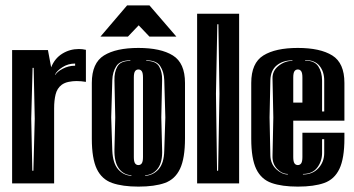

<svg xmlns="http://www.w3.org/2000/svg" viewBox="-20 -681 1314 713"><path d="M25 0V-495H158L170 -431Q183 -464 211 -481.5Q239 -499 273 -499Q286 -499 299 -496V-377Q281 -380 264 -380Q250 -380 235 -377Q220 -374 209 -366Q192 -353 186.5 -330.5Q181 -308 181 -279V0ZM185 -402Q191 -414 212.5 -425.5Q234 -437 259 -437V-445Q233 -445 212 -431.5Q191 -418 185 -405ZM100 -47H104L109 -240L105 -429H101L96 -240Z M494 12Q435 12 396.5 -1.5Q358 -15 339.5 -53.5Q321 -92 321 -166V-373Q321 -447 366 -475Q411 -503 494 -503Q577 -503 622 -475Q667 -447 667 -373V-167Q667 -93 648.5 -54Q630 -15 592 -1.5Q554 12 494 12ZM468 -28V-30Q438 -32 421 -56Q404 -80 405 -125L408 -245L405 -383Q404 -413 416 -434Q428 -455 464 -455V-457Q426 -457 412 -435.5Q398 -414 397 -383L393 -245L397 -122Q399 -75 418.5 -52.5Q438 -30 468 -28ZM519 -28Q549 -30 569 -52.5Q589 -75 590 -122L594 -245L590 -383Q589 -414 575 -435.5Q561 -457 523 -457V-455Q559 -455 571 -434Q583 -413 582 -383L579 -245L582 -125Q584 -80 566.5 -56Q549 -32 519 -30ZM494 -68Q502 -68 506.5 -74.5Q511 -81 511 -98V-393Q511 -410 506.5 -416.5Q502 -423 494 -423Q486 -423 481.5 -416.5Q477 -410 477 -393V-98Q477 -81 481.5 -74.5Q486 -68 494 -68ZM353 -545 452 -661H535L635 -545H535L495 -587L455 -545Z M712 0V-630H868V0ZM786 -47H790L795 -333L791 -591H787L782 -333Z M1086 12Q1027 12 988.5 -1.5Q950 -15 931.5 -53.5Q913 -92 913 -166V-373Q913 -447 958 -475Q1003 -503 1086 -503Q1169 -503 1214 -475Q1259 -447 1259 -373V-233H1069V-98Q1069 -81 1073.5 -74.5Q1078 -68 1086 -68Q1094 -68 1098.5 -74.5Q1103 -81 1103 -98V-188H1259V-167Q1259 -93 1240.5 -54Q1222 -15 1184 -1.5Q1146 12 1086 12ZM1176 -267H1184V-382Q1184 -415 1166.5 -436.5Q1149 -458 1113 -458V-456Q1148 -456 1162 -434.5Q1176 -413 1176 -382ZM1049 -33V-35Q1027 -35 1009 -54Q991 -73 992 -102L995 -245L992 -389Q991 -418 1014.5 -436.5Q1038 -455 1066 -455V-457Q1031 -457 1008 -438.5Q985 -420 984 -383L981 -245L984 -103Q985 -72 1006 -52.5Q1027 -33 1049 -33ZM1069 -300H1103V-393Q1103 -410 1098.5 -416.5Q1094 -423 1086 -423Q1078 -423 1073.5 -416.5Q1069 -410 1069 -393ZM1105 -33Q1141 -33 1162.5 -56.5Q1184 -80 1184 -113V-164H1176V-113Q1176 -82 1158 -58.5Q1140 -35 1105 -35Z"/></svg>

Font: Alumni Sans Inline One
Style: Regular
Weight: 400
Designer: Robert E. Leuschke
Foundry: Robert E. Leuschke
Version: Version 1.100; ttfautohint (v1.8.3)